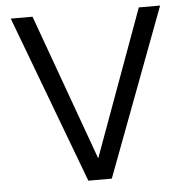

<svg xmlns="http://www.w3.org/2000/svg" viewBox="-51 -749 771 799"><g transform="rotate(-5 334.5 -350.0)"><path d="M286 0 23 -700H114L335 -89L558 -700H647L384 0Z"/></g></svg>

Font: DM Sans 12pt
Style: Regular
Weight: 400
Version: Version 4.004;gftools[0.9.30]